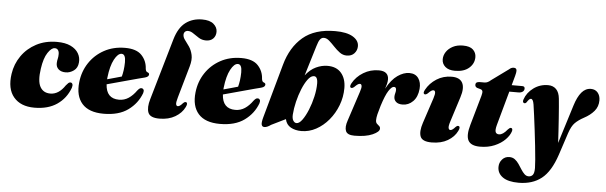

<svg xmlns="http://www.w3.org/2000/svg" viewBox="-56 -933 4374 1385"><g transform="rotate(5 2131.0 -240.0)"><path d="M316 -428Q292 -428 265.8 -388.5Q239.5 -349 228.5 -272Q215 -182.5 237.8 -140.8Q260.5 -99 312 -99Q373 -99 418.5 -167.5Q429 -180 435.5 -186Q442 -192 451 -191.5Q460.5 -191 464.8 -181.5Q469 -172 463.5 -154Q435 -76.5 370 -32Q305 12.5 206 12.5Q106.5 12.5 56 -47.5Q5.5 -107.5 21.5 -216.5Q32 -288.5 73 -347.2Q114 -406 179.2 -440.2Q244.5 -474.5 328 -474.5Q388.5 -474.5 427.5 -455.8Q466.5 -437 484.2 -406.2Q502 -375.5 498.5 -340.5Q495.5 -301 468 -281Q440.5 -261 408.5 -261Q376 -261 357.2 -277.8Q338.5 -294.5 339.5 -322.5Q340.5 -342 344 -354.2Q347.5 -366.5 347.5 -387Q348 -404.5 340.2 -416.2Q332.5 -428 316 -428Z M979.5 -161Q951.5 -85 884.2 -36.2Q817 12.5 707.5 12.5Q600.5 12.5 551.2 -43.5Q502 -99.5 513 -199Q521.5 -277 562.5 -339.2Q603.5 -401.5 670.2 -438Q737 -474.5 821.5 -474.5Q904 -474.5 941.8 -434.5Q979.5 -394.5 982.5 -338Q983.5 -329 986.8 -322Q990 -315 998.5 -312.5Q1010 -308.5 1010 -298.5Q1010 -291.5 1004.2 -285Q998.5 -278.5 982.5 -274Q966 -270 935 -261.8Q904 -253.5 865.5 -243Q827 -232.5 786.5 -221.5Q746 -210.5 711 -201Q717 -98 809.5 -98Q847.5 -98 878.5 -118.5Q909.5 -139 935.5 -176Q945 -187.5 951.5 -191.5Q958 -195.5 965.5 -195Q974.5 -194.5 979.5 -186.2Q984.5 -178 979.5 -161ZM712.5 -250.5Q712 -244 711.5 -237.5Q738.5 -245 766 -252.5Q793.5 -260 815.5 -266.5Q821 -286.5 824.8 -312.8Q828.5 -339 829 -371Q829.5 -429.5 800 -429.5Q773 -429.5 747.5 -382.2Q722 -335 712.5 -250.5Z M1357.5 -727Q1413 -727 1440.5 -703.2Q1468 -679.5 1468 -647.5Q1468 -617 1449.2 -597.8Q1430.5 -578.5 1397 -578.5Q1368 -578.5 1345 -592.8Q1322 -607 1302.2 -621.2Q1282.5 -635.5 1262.5 -635.5Q1248.5 -635.5 1240.5 -627Q1232.5 -618.5 1232.5 -605.5Q1232.5 -587 1247.2 -568Q1262 -549 1278.8 -524.5Q1295.5 -500 1303.2 -465.5Q1311 -431 1297 -382L1231.5 -152.5Q1220.5 -115 1223.2 -101.8Q1226 -88.5 1236.5 -88.5Q1250.5 -88.5 1271.5 -113Q1280 -121 1284.8 -122.5Q1289.5 -124 1294.5 -122Q1308.5 -116 1294 -87Q1273 -43.5 1225.5 -15.5Q1178 12.5 1111.5 12.5Q1044 12.5 1029.8 -23.5Q1015.5 -59.5 1034 -122L1163 -567Q1188 -652 1238 -689.5Q1288 -727 1357.5 -727Z M1821.5 -161Q1793.5 -85 1726.2 -36.2Q1659 12.5 1549.5 12.5Q1442.5 12.5 1393.2 -43.5Q1344 -99.5 1355 -199Q1363.5 -277 1404.5 -339.2Q1445.5 -401.5 1512.2 -438Q1579 -474.5 1663.5 -474.5Q1746 -474.5 1783.8 -434.5Q1821.5 -394.5 1824.5 -338Q1825.5 -329 1828.8 -322Q1832 -315 1840.5 -312.5Q1852 -308.5 1852 -298.5Q1852 -291.5 1846.2 -285Q1840.5 -278.5 1824.5 -274Q1808 -270 1777 -261.8Q1746 -253.5 1707.5 -243Q1669 -232.5 1628.5 -221.5Q1588 -210.5 1553 -201Q1559 -98 1651.5 -98Q1689.5 -98 1720.5 -118.5Q1751.5 -139 1777.5 -176Q1787 -187.5 1793.5 -191.5Q1800 -195.5 1807.5 -195Q1816.5 -194.5 1821.5 -186.2Q1826.5 -178 1821.5 -161ZM1554.5 -250.5Q1554 -244 1553.5 -237.5Q1580.5 -245 1608 -252.5Q1635.5 -260 1657.5 -266.5Q1663 -286.5 1666.8 -312.8Q1670.5 -339 1671 -371Q1671.5 -429.5 1642 -429.5Q1615 -429.5 1589.5 -382.2Q1564 -335 1554.5 -250.5Z M2195 -608 2128.5 -389.5Q2162.5 -433.5 2204.2 -453Q2246 -472.5 2287.5 -472.5Q2353 -472.5 2387.5 -431.5Q2422 -390.5 2422 -323Q2422 -258 2399 -197.8Q2376 -137.5 2336.2 -90Q2296.5 -42.5 2245.8 -15Q2195 12.5 2139.5 12.5Q2095 12.5 2062.5 -5.5Q2030 -23.5 2021.5 -63.5L1918.5 -13Q1891 7 1871.5 7Q1855 7 1851 -8.5Q1847 -24 1857.5 -62L1966 -452Q2001.5 -581 2087.2 -654Q2173 -727 2321.5 -727Q2404.5 -727 2448.8 -700.5Q2493 -674 2493 -632.5Q2493 -602.5 2473 -580.5Q2453 -558.5 2418 -558.5Q2390 -558.5 2367 -575.5Q2344 -592.5 2323.2 -614.8Q2302.5 -637 2283 -654.2Q2263.5 -671.5 2243 -671.5Q2227.5 -671.5 2216.2 -657.2Q2205 -643 2195 -608ZM2192 -389.5Q2171.5 -387 2151 -359Q2130.5 -331 2112.8 -287.8Q2095 -244.5 2083 -194.8Q2071 -145 2068 -99.5Q2066.5 -71.5 2076.2 -56.5Q2086 -41.5 2100 -41.5Q2120 -41.5 2141.5 -71.2Q2163 -101 2181.8 -147Q2200.5 -193 2212 -244Q2223.5 -295 2223.5 -338Q2223.5 -394 2192 -389.5Z M2469 -329.5Q2456 -335.5 2469.5 -361.5Q2496.5 -411 2547.5 -441.8Q2598.5 -472.5 2658.5 -472.5Q2695.5 -472.5 2712.8 -456.8Q2730 -441 2730 -413.5Q2730 -397.5 2725.8 -380Q2721.5 -362.5 2715 -344.5Q2751.5 -412 2795 -442.2Q2838.5 -472.5 2880 -472.5Q2924 -472.5 2945.8 -441.8Q2967.5 -411 2963 -364.5Q2957.5 -305.5 2925.2 -273.5Q2893 -241.5 2850 -241.5Q2818.5 -241.5 2802.8 -255.8Q2787 -270 2787 -292Q2787 -305.5 2790.8 -318.2Q2794.5 -331 2794.5 -342.5Q2794.5 -363 2778 -363Q2761 -363 2739.5 -329.5Q2718 -296 2693.5 -218.5Q2682 -181 2676 -155.8Q2670 -130.5 2670 -113.5Q2670 -96.5 2678.2 -88Q2686.5 -79.5 2695 -73Q2703.5 -66.5 2703.5 -54Q2703.5 -31 2654.5 -9.2Q2605.5 12.5 2523.5 12.5Q2472 12.5 2460.8 -15.8Q2449.5 -44 2466 -92L2536 -305.5Q2547 -337.5 2544.2 -350.5Q2541.5 -363.5 2531.5 -363.5Q2524 -363.5 2515.5 -358Q2507 -352.5 2492 -337.5Q2478.5 -326 2469 -329.5Z M3205.5 -517Q3159.5 -517 3135 -538.5Q3110.5 -560 3110.5 -592.5Q3110.5 -620.5 3127.2 -646Q3144 -671.5 3174.8 -687.5Q3205.5 -703.5 3247.5 -703.5Q3298.5 -703.5 3321.2 -681.5Q3344 -659.5 3344 -628Q3344 -581 3307.2 -549Q3270.5 -517 3205.5 -517ZM3205 -152.5Q3193 -115.5 3196.2 -102Q3199.5 -88.5 3210 -88.5Q3224 -88.5 3245 -113Q3253.5 -121 3258.2 -122.5Q3263 -124 3268 -122Q3282 -116 3267.5 -87Q3246.5 -43.5 3199 -15.5Q3151.5 12.5 3082.5 12.5Q3014.5 12.5 3000.8 -23.2Q2987 -59 3008 -122.5L3068.5 -305.5Q3079 -337.5 3076.5 -350.5Q3074 -363.5 3063.5 -363.5Q3056 -363.5 3047.5 -358Q3039 -352.5 3024.5 -337.5Q3010.5 -326 3001.5 -329.5Q2988 -335.5 3002 -361.5Q3028.5 -410.5 3077.2 -441.5Q3126 -472.5 3187 -472.5Q3245 -472.5 3264.5 -435.8Q3284 -399 3261.5 -330Z M3401.5 -401 3376.5 -408Q3361 -414 3361 -430Q3361 -451.5 3391 -451.5H3426Q3448 -451.5 3471 -472.5L3594 -562Q3608.5 -576 3627 -576Q3648 -576 3648 -555.5Q3648 -550 3646.5 -540.5Q3645 -531 3641.5 -518.5L3622.5 -449.5H3699.5Q3717.5 -449.5 3717.5 -433Q3717.5 -418.5 3706 -410Q3694.5 -401.5 3675 -401.5H3609.5L3541 -154Q3531 -116.5 3537.2 -102.2Q3543.5 -88 3562 -88Q3590 -88 3622 -128Q3634.5 -142 3643.5 -142Q3650 -142 3653.2 -136.2Q3656.5 -130.5 3654 -120Q3644.5 -88 3614.5 -57.5Q3584.5 -27 3538 -7.2Q3491.5 12.5 3433.5 12.5Q3367 12.5 3347.5 -24Q3328 -60.5 3350.5 -138.5L3411.5 -353Q3418 -376.5 3415.8 -386.8Q3413.5 -397 3401.5 -401Z M4079.5 -342.5Q4099 -405.5 4127.2 -439Q4155.5 -472.5 4195 -472.5Q4226 -472.5 4244.2 -451Q4262.5 -429.5 4262.5 -395Q4262.5 -350 4234.8 -317.2Q4207 -284.5 4162.5 -261Q4123.5 -240 4099.5 -216.2Q4075.5 -192.5 4058 -140L4005 21Q3964 144.5 3898.2 196Q3832.5 247.5 3733 247.5Q3657 247.5 3618 220Q3579 192.5 3579 146.5Q3579 114.5 3599.5 91.5Q3620 68.5 3651.5 68.5Q3675 68.5 3691.8 81.2Q3708.5 94 3721.2 113Q3734 132 3745.8 150.8Q3757.5 169.5 3770.8 182.2Q3784 195 3801 195Q3820 195 3831 181.5Q3842 168 3842 131.5Q3842 113 3838.5 70.5Q3835 28 3829 -27.2Q3823 -82.5 3816 -139.8Q3809 -197 3802.5 -246.2Q3796 -295.5 3791.5 -324.5Q3788 -345.5 3782.5 -354.5Q3777 -363.5 3769.5 -363.5Q3757.5 -363.5 3740.5 -336Q3733 -326 3723.5 -328Q3718.5 -329 3715.2 -335Q3712 -341 3716 -353.5Q3733 -404.5 3779.5 -438.5Q3826 -472.5 3884.5 -472.5Q3921 -472.5 3943.2 -450Q3965.5 -427.5 3970 -382Q3972.5 -359 3975.5 -321Q3978.5 -283 3981.8 -237.8Q3985 -192.5 3987.8 -147Q3990.5 -101.5 3992.5 -63.5Z"/></g></svg>

Font: Fraunces 72pt Black
Style: Italic
Weight: 900
Italic angle: -16°
Version: Version 1.000;[b76b70a41]